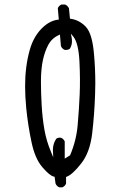

<svg xmlns="http://www.w3.org/2000/svg" viewBox="-20 -779 540 840"><path d="M252.9 40.5Q264.2 35.6 269 24.4V-4.9L272 -5.9Q297.4 -15.6 335.4 -64Q373.5 -112.3 383.3 -195.6Q393.1 -278.8 396 -366.7Q397 -391.1 397 -415Q397 -479.5 391.1 -544.4Q383.3 -632.8 355.2 -662.1Q327.1 -691.4 289.6 -696.8L286.1 -697.3L281.7 -742.7Q275.9 -754.4 264.6 -759.3H249Q237.8 -754.4 232.9 -743.2L237.3 -693.4L232.9 -692.9Q193.4 -687.5 159.2 -651.1Q125 -614.7 109.9 -559.6Q89.8 -488.3 89.8 -402.3Q89.8 -357.4 94.7 -306.6Q102.1 -231.9 117.7 -158.2Q132.8 -85 165.5 -47.4Q197.8 -9.8 215.8 -6.3L218.8 -5.9L223.1 24.4Q228 35.6 239.3 40.5ZM263.2 -85V-160.2Q258.3 -171.4 247.1 -176.3Q244.1 -176.8 242.2 -176.8Q232.4 -176.8 226.1 -171.9Q211.4 -150.4 211.4 -122.6Q211.4 -119.6 212.9 -90.8L203.1 -114.7Q183.1 -161.6 174.3 -211.9Q165.5 -262.2 162.4 -316.9Q159.2 -371.6 159.2 -415.5Q159.2 -421.9 159.2 -428.2Q159.7 -478 167.5 -515.1Q175.3 -552.2 190.4 -581.1Q205.6 -610.8 236.3 -625L242.2 -627.9L246.6 -577.1Q251.5 -565.9 262.7 -561Q265.6 -560.5 267.6 -560.5Q277.8 -560.5 285.2 -565.4Q294.9 -580.1 294.9 -599.1Q294.9 -606.4 293.5 -614.3L290 -631.8L301.3 -618.2Q323.7 -589.4 327.6 -509.8Q331.5 -431.6 328.6 -365.5Q325.7 -299.3 319.8 -231.7Q314 -164.1 286.6 -99.6Z"/></svg>

Font: Bakudai
Style: Light
Weight: 300
Version: Version 1.48